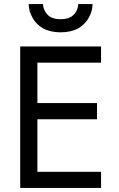

<svg xmlns="http://www.w3.org/2000/svg" viewBox="-20 -930 590 950"><path d="M165 -340V-80H480V0H80V-700H480V-620H165V-420H460V-340ZM122 -910H193Q193 -895 200 -880Q207 -862 226 -848Q247 -835 280 -835Q313 -835 334 -848Q353 -862 360 -880Q367 -895 367 -910H438Q438 -876 420 -844Q404 -812 368 -790Q331 -770 280 -770Q229 -770 192 -790Q156 -812 140 -844Q122 -876 122 -910Z"/></svg>

Font: jost-mod-400
Style: Regular
Weight: 400
Version: Version 3.200; ttfautohint (v0.97) -l 8 -r 50 -G 200 -x 14 -